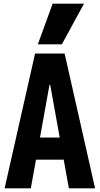

<svg xmlns="http://www.w3.org/2000/svg" viewBox="-20 -1020 540 1040"><path d="M5 0 170 -730H330L495 0H353L252 -560H248L147 0ZM110 -155V-275H390V-155ZM315 -780H185L265 -1000H435Z"/></svg>

Font: M PLUS 1 Code
Style: Bold
Weight: 700
Designer: Coji Morishita
Foundry: UNDERFOREST DESIGN
Version: Version 1.002